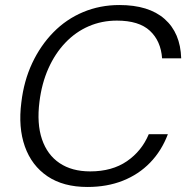

<svg xmlns="http://www.w3.org/2000/svg" viewBox="-20 -732 749 764"><path d="M328 12Q232 12 169 -30.5Q106 -73 79 -149Q52 -225 65 -325Q75 -410 108 -480.5Q141 -551 192.5 -603.5Q244 -656 311 -684Q378 -712 455 -712Q572 -712 635 -656.5Q698 -601 701 -500H625Q620 -569 576.5 -609.5Q533 -650 445 -650Q385 -650 333 -627.5Q281 -605 240 -562Q199 -519 172.5 -459.5Q146 -400 137 -327Q126 -240 147 -178Q168 -116 217 -83Q266 -50 339 -50Q426 -50 485 -90.5Q544 -131 572 -198H648Q623 -132 577.5 -85Q532 -38 469 -13Q406 12 328 12Z"/></svg>

Font: DM Sans 11pt Light
Style: Italic
Weight: 300
Italic angle: -10°
Version: Version 4.004;gftools[0.9.30]